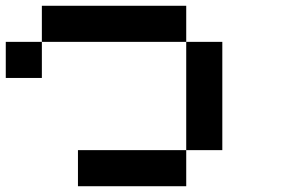

<svg xmlns="http://www.w3.org/2000/svg" viewBox="-20 -645 1040 665"><path d="M0 -375V-500H125V-375ZM125 -500V-625H625V-500ZM250 0V-125H625V0ZM625 -125V-500H750V-125Z"/></svg>

Font: Galmuri7 Regular
Style: Regular
Weight: 400
Designer: Lee Minseo (quiple)
Version: Version 2.399;hotconv 1.1.1;makeotfexe 2.6.0 DEVELOPMENT